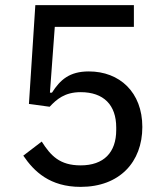

<svg xmlns="http://www.w3.org/2000/svg" viewBox="-20 -718 640 750"><path d="M503 -698H118L93 -312L174 -301C201 -330 233 -358 295 -358C385 -358 434 -308 434 -220V-210C434 -122 385 -72 295 -72C213 -72 178 -110 143 -165L71 -110C113 -48 175 12 295 12C447 12 536 -85 536 -222C536 -358 447 -439 327 -439C251 -439 215 -406 183 -356H175L194 -613H503Z"/></svg>

Font: IBM Plex Devanagari Text
Style: Regular
Weight: 450
Designer: Mike Abbink, Paul van der Laan, Pieter van Rosmalen, Erin McLaughlin
Foundry: Bold Monday
Version: Version 1.0